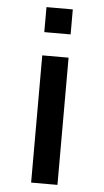

<svg xmlns="http://www.w3.org/2000/svg" viewBox="-56 -716 472 872"><g transform="rotate(5 180.0 -280.0)"><path d="M240 -566H120V-680H240ZM240 120H120V-460H240Z"/></g></svg>

Font: Gauge Heavy
Style: Heavy
Weight: 900
Designer: Daniel Pimley
Foundry: Daniel Pimley
Version: Version 2.0